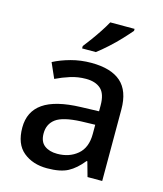

<svg xmlns="http://www.w3.org/2000/svg" viewBox="-115 -852 804 947"><g transform="rotate(15 287.0 -378.0)"><path d="M292 -549Q393 -549 443.5 -504.5Q494 -460 494 -365V0H419L398 -75H394Q359 -31 320.5 -10.5Q282 10 214 10Q141 10 93 -29.5Q45 -69 45 -153Q45 -235 107 -278Q169 -321 298 -325L390 -328V-358Q390 -417 363 -441.5Q336 -466 287 -466Q246 -466 208 -454Q170 -442 135 -425L101 -502Q139 -522 188.5 -535.5Q238 -549 292 -549ZM317 -257Q225 -253 189.5 -226.5Q154 -200 154 -152Q154 -110 179 -91Q204 -72 244 -72Q306 -72 347.5 -107Q389 -142 389 -212V-259ZM454 -756Q439 -738 412 -709Q385 -680 354 -652Q323 -624 299 -606H229V-618Q244 -637 263 -663Q282 -689 300 -716.5Q318 -744 330 -766H454Z"/></g></svg>

Font: Noto Sans Bengali Medium
Style: Regular
Weight: 500
Designer: Jelle Bosma - Monotype Design Team
Foundry: Monotype Imaging Inc.
Version: Version 2.003; ttfautohint (v1.8.4.7-5d5b)